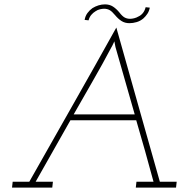

<svg xmlns="http://www.w3.org/2000/svg" viewBox="-20 -858 860 878"><path d="M506 -789Q492 -806 481 -812Q470 -818 456 -818Q448 -818 437 -815.5Q426 -813 416 -806Q406 -800 397.5 -790Q389 -780 385 -765Q381 -766 376 -766Q371 -766 367 -767Q370 -785 380 -798.5Q390 -812 403 -821Q416 -829 430.5 -833.5Q445 -838 460 -838Q481 -838 496.5 -828Q512 -818 526 -801Q539 -784 550 -778Q561 -772 575 -772Q583 -772 593.5 -774.5Q604 -777 614 -783Q625 -788 633.5 -798.5Q642 -809 646 -825Q651 -824 655.5 -824Q660 -824 665 -823Q662 -807 654 -795Q646 -783 636 -774Q622 -762 605 -757Q588 -752 572 -752Q551 -752 535.5 -762Q520 -772 506 -789ZM38 -27H114Q214 -204 313.5 -379Q413 -554 512 -732Q562 -554 611.5 -379Q661 -204 711 -27H788L785 0H601L604 -27H682Q663 -97 643.5 -167Q624 -237 603 -308H302L143 -27H222L219 0H35ZM317 -335H596L508 -643L503 -669Q496 -654 493.5 -649Q491 -644 489 -641Q449 -565 404.5 -488Q360 -411 317 -335Z"/></svg>

Font: Josefin Slab Light
Style: Italic
Weight: 300
Italic angle: -12°
Designer: Santiago Orozco
Foundry: Typemade
Version: Version 2.000